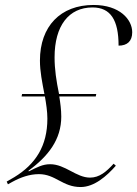

<svg xmlns="http://www.w3.org/2000/svg" viewBox="-20 -744 553 774"><path d="M305 10C360 10 410 -34 447 -76L438 -84C409 -52 381 -28 343 -28C287 -28 243 -82 182 -82C152 -82 130 -70 96 -53L95 -56C174 -114 227 -181 227 -274C227 -301 223 -331 219 -355H366L368 -365H218C207 -418 200 -465 200 -513C200 -640 257 -714 353 -714C426 -714 458 -663 458 -560C493 -560 513 -578 513 -614C513 -665 463 -724 357 -724C224 -724 141 -638 141 -500C141 -456 150 -412 159 -365H69L67 -355H161C166 -327 171 -294 171 -266C171 -155 123 -82 38 -30L7 -12L12 -1L30 -11C63 -29 99 -42 137 -42C204 -42 232 10 305 10Z"/></svg>

Font: Noto Serif Display SemiCondensed Light
Style: Italic
Weight: 300
Width: 4
Italic angle: -12°
Designer: Monotype Design Team
Foundry: Monotype Imaging Inc.
Version: Version 2.009